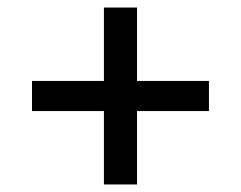

<svg xmlns="http://www.w3.org/2000/svg" viewBox="-20 -585 640 510"><path d="M256 -95V-290H65V-370H256V-565H344V-370H535V-290H344V-95Z"/></svg>

Font: JetBrainsMonoNL NF
Style: Regular
Weight: 400
Designer: Philipp Nurullin, Konstantin Bulenkov
Foundry: JetBrains
Version: Version 2.304; ttfautohint (v1.8.4.7-5d5b);Nerd Fonts 3.2.1